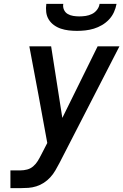

<svg xmlns="http://www.w3.org/2000/svg" viewBox="-20 -975 640 995"><path d="M34 0V-92H86Q103 -92 120.5 -96.5Q138 -101 152 -113Q166 -125 175.5 -140.5Q185 -156 193 -172L225 -234L179 -485L132 -735H245L303 -364L486 -735H599L288 -130Q278 -111 267 -92Q256 -73 241 -56.5Q226 -40 207.5 -28Q189 -16 168.5 -9.5Q148 -3 127 -1.5Q106 0 86 0ZM379 -815Q357 -815 336 -817.5Q315 -820 295.5 -826.5Q276 -833 259.5 -845Q243 -857 232.5 -874Q222 -891 219.5 -912Q217 -933 220 -955H308Q305 -939 311.5 -924.5Q318 -910 331 -902.5Q344 -895 359.5 -892.5Q375 -890 391 -890Q408 -890 424.5 -892.5Q441 -895 456.5 -902.5Q472 -910 483 -924.5Q494 -939 496 -955H584Q580 -933 570.5 -912Q561 -891 545 -874Q529 -857 508.5 -845Q488 -833 466.5 -826.5Q445 -820 423 -817.5Q401 -815 379 -815Z"/></svg>

Font: Iosevka SS04 Semibold Extended
Style: Italic
Weight: 600
Width: 7
Italic angle: -9°
Monospace: yes
Designer: Belleve Invis
Foundry: Belleve Invis
Version: Version 19.0.0; ttfautohint (v1.8.4)